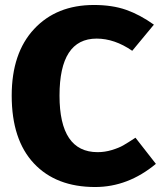

<svg xmlns="http://www.w3.org/2000/svg" viewBox="-20 -733 649 771"><path d="M357 -713Q431 -713 486.5 -693.5Q542 -674 598 -634L511 -529Q440 -578 368 -578Q219 -578 219 -349Q219 -122 372 -122Q401 -122 429 -130.5Q457 -139 474.5 -149Q492 -159 524 -180L606 -75Q494 18 362 18Q205 18 116 -77Q27 -172 27 -349Q27 -520 117 -616.5Q207 -713 357 -713Z"/></svg>

Font: FiraGO ExtraBold
Style: Regular
Weight: 800
Designer: bBox Type
Foundry: bBox Type GmbH
Version: Version 1.001;PS 001.001;hotconv 1.0.88;makeotf.lib2.5.64775